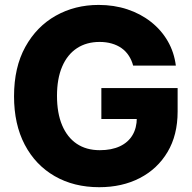

<svg xmlns="http://www.w3.org/2000/svg" viewBox="-20 -758 790 788"><path d="M387.2 10.3Q283.2 10.3 204.3 -35.2Q125.5 -80.6 81.5 -164.3Q37.6 -248 37.6 -362.8Q37.6 -481.9 84 -565.7Q130.4 -649.4 209 -693.6Q287.6 -737.8 384.8 -737.8Q448.2 -737.8 502.7 -719.7Q557.1 -701.7 599.6 -668.2Q642.1 -634.8 668.5 -589.1Q694.8 -543.5 701.7 -488.8H526.4Q520.5 -511.2 508.5 -529.5Q496.6 -547.9 479 -560.3Q461.4 -572.8 438.7 -579.3Q416 -585.9 388.7 -585.9Q335 -585.9 295.7 -560.1Q256.3 -534.2 235.1 -484.6Q213.9 -435.1 213.9 -364.7Q213.9 -293.9 234.9 -244.1Q255.9 -194.3 294.9 -168Q334 -141.6 389.6 -141.6Q438 -141.6 472.2 -157.7Q506.3 -173.8 523.9 -203.6Q541.5 -233.4 541.5 -273.9L575.2 -269.5H396V-396.5H709V-300.3Q709 -203.6 667.7 -134.3Q626.5 -64.9 554 -27.3Q481.4 10.3 387.2 10.3Z"/></svg>

Font: Inter 17pt ExtraBold
Style: Regular
Weight: 800
Version: Version 4.001;git-66647c0bb